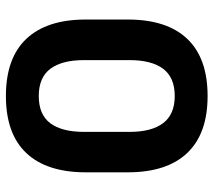

<svg xmlns="http://www.w3.org/2000/svg" viewBox="-56 -636 706 634"><g transform="rotate(-90 297.0 -319.0)"><path d="M297 13.5Q172.5 13.5 108.8 -53.8Q45 -121 45 -250V-389Q45 -517.5 108.5 -585Q172 -652.5 297 -652.5Q422 -652.5 485.8 -585Q549.5 -517.5 549.5 -389V-250Q549.5 -121 485.8 -53.8Q422 13.5 297 13.5ZM297 -95Q358 -95 386.8 -133.2Q415.5 -171.5 415.5 -244V-394.5Q415.5 -467.5 386.8 -505.8Q358 -544 297 -544Q235.5 -544 207 -505.8Q178.5 -467.5 178.5 -394.5V-244Q178.5 -171.5 207.5 -133.2Q236.5 -95 297 -95Z"/></g></svg>

Font: Anek Odia Medium SemiBold
Style: Regular
Weight: 600
Version: Version 1.003